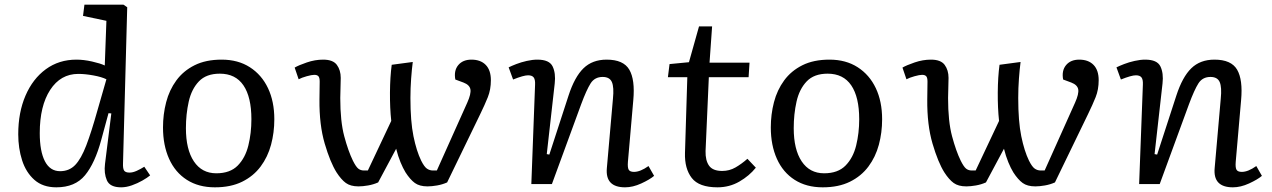

<svg xmlns="http://www.w3.org/2000/svg" viewBox="-20 -787 5437 821"><path d="M506 -89Q505 -67 510.5 -58Q516 -49 534 -49Q548 -49 564.5 -56.5Q581 -64 597 -74L622 -37Q610 -27 589 -15Q568 -3 544 5.5Q520 14 498 14Q450 14 437 -16Q424 -46 429 -86L456 -302L444 -303L413 -189Q386 -89 343.5 -37.5Q301 14 221 14Q163 14 127 -18Q91 -50 74.5 -101.5Q58 -153 58 -213Q58 -306 89 -378Q120 -450 176 -491Q232 -532 307 -532Q338 -532 373.5 -524Q409 -516 428 -507L435 -698L335 -719L341 -767H508L524 -756ZM237 -55Q276 -55 301.5 -81.5Q327 -108 349 -165.5Q371 -223 397 -316L435 -448Q415 -458 379.5 -464.5Q344 -471 315 -471Q239 -471 194.5 -402.5Q150 -334 150 -218Q150 -140 172 -97.5Q194 -55 237 -55Z M899 14Q829 14 779 -18Q729 -50 703 -108Q677 -166 677 -242Q677 -298 690.5 -350Q704 -402 734 -443Q764 -484 812 -508Q860 -532 928 -532Q998 -532 1048.5 -499.5Q1099 -467 1126 -410Q1153 -353 1153 -277Q1153 -220 1139 -168Q1125 -116 1094.5 -75Q1064 -34 1015.5 -10Q967 14 899 14ZM905 -46Q964 -46 996.5 -79Q1029 -112 1042 -165Q1055 -218 1055 -277Q1055 -372 1021 -422Q987 -472 920 -472Q862 -472 830.5 -439Q799 -406 787 -352.5Q775 -299 775 -239Q775 -148 809 -97Q843 -46 905 -46Z M1513 10Q1479 10 1459 -4.5Q1439 -19 1419 -50Q1392 -93 1368.5 -173Q1345 -253 1346 -361Q1346 -381 1346.5 -400Q1347 -419 1347 -438Q1347 -455 1341.5 -461Q1336 -467 1324 -467Q1313 -467 1291.5 -461Q1270 -455 1257 -448L1240 -498Q1257 -508 1292 -520Q1327 -532 1362 -532Q1404 -532 1420.5 -509.5Q1437 -487 1437 -454Q1437 -429 1436 -410Q1435 -391 1435 -368Q1435 -268 1452 -204.5Q1469 -141 1489 -100Q1502 -74 1512 -66Q1522 -58 1536 -58H1553L1653 -270Q1647 -325 1647.5 -391.5Q1648 -458 1655 -510L1745 -522Q1741 -491 1738 -450.5Q1735 -410 1735 -368Q1735 -268 1748 -204.5Q1761 -141 1781 -100Q1794 -74 1805.5 -66Q1817 -58 1831 -58H1848L1978 -348Q1995 -386 1991.5 -405Q1988 -424 1962 -434L1927 -447Q1920 -485 1939.5 -508.5Q1959 -532 1996 -532Q2035 -532 2057 -509.5Q2079 -487 2079 -444Q2079 -404 2066 -371.5Q2053 -339 2033 -298L1892 -7Q1872 2 1849 6Q1826 10 1808 10Q1774 10 1754 -4.5Q1734 -19 1714 -50Q1703 -68 1692.5 -93.5Q1682 -119 1674 -151L1597 -7Q1577 2 1554 6Q1531 10 1513 10Z M2777 -35Q2758 -19 2722 -2.5Q2686 14 2653 14Q2567 14 2575 -69L2601 -365Q2606 -414 2596.5 -436Q2587 -458 2557 -458Q2523 -458 2505.5 -430.5Q2488 -403 2465 -341L2340 0H2252L2268 -425Q2269 -447 2262 -456Q2255 -465 2238 -465Q2219 -465 2174 -447L2155 -499Q2167 -505 2187.5 -513Q2208 -521 2232.5 -526.5Q2257 -532 2278 -532Q2329 -532 2343 -503Q2357 -474 2352 -430L2318 -128L2329 -126L2411 -378Q2437 -458 2475 -495Q2513 -532 2574 -532Q2646 -532 2671 -489Q2696 -446 2688 -359L2665 -95Q2663 -70 2668.5 -61Q2674 -52 2691 -52Q2718 -52 2753 -77Z M2843 -513 2926 -521 2969 -674H3025L3014 -519H3185L3181 -457H3011L2997 -141Q2996 -101 3012 -78.5Q3028 -56 3068 -56Q3099 -56 3125 -71Q3151 -86 3176 -108L3212 -70Q3184 -35 3141.5 -10.5Q3099 14 3048 14Q2969 14 2938 -26Q2907 -66 2909 -133L2919 -457H2836Z M3498 14Q3428 14 3378 -18Q3328 -50 3302 -108Q3276 -166 3276 -242Q3276 -298 3289.5 -350Q3303 -402 3333 -443Q3363 -484 3411 -508Q3459 -532 3527 -532Q3597 -532 3647.5 -499.5Q3698 -467 3725 -410Q3752 -353 3752 -277Q3752 -220 3738 -168Q3724 -116 3693.5 -75Q3663 -34 3614.5 -10Q3566 14 3498 14ZM3504 -46Q3563 -46 3595.5 -79Q3628 -112 3641 -165Q3654 -218 3654 -277Q3654 -372 3620 -422Q3586 -472 3519 -472Q3461 -472 3429.5 -439Q3398 -406 3386 -352.5Q3374 -299 3374 -239Q3374 -148 3408 -97Q3442 -46 3504 -46Z M4112 10Q4078 10 4058 -4.5Q4038 -19 4018 -50Q3991 -93 3967.5 -173Q3944 -253 3945 -361Q3945 -381 3945.5 -400Q3946 -419 3946 -438Q3946 -455 3940.5 -461Q3935 -467 3923 -467Q3912 -467 3890.5 -461Q3869 -455 3856 -448L3839 -498Q3856 -508 3891 -520Q3926 -532 3961 -532Q4003 -532 4019.5 -509.5Q4036 -487 4036 -454Q4036 -429 4035 -410Q4034 -391 4034 -368Q4034 -268 4051 -204.5Q4068 -141 4088 -100Q4101 -74 4111 -66Q4121 -58 4135 -58H4152L4252 -270Q4246 -325 4246.5 -391.5Q4247 -458 4254 -510L4344 -522Q4340 -491 4337 -450.5Q4334 -410 4334 -368Q4334 -268 4347 -204.5Q4360 -141 4380 -100Q4393 -74 4404.5 -66Q4416 -58 4430 -58H4447L4577 -348Q4594 -386 4590.5 -405Q4587 -424 4561 -434L4526 -447Q4519 -485 4538.5 -508.5Q4558 -532 4595 -532Q4634 -532 4656 -509.5Q4678 -487 4678 -444Q4678 -404 4665 -371.5Q4652 -339 4632 -298L4491 -7Q4471 2 4448 6Q4425 10 4407 10Q4373 10 4353 -4.5Q4333 -19 4313 -50Q4302 -68 4291.5 -93.5Q4281 -119 4273 -151L4196 -7Q4176 2 4153 6Q4130 10 4112 10Z M5376 -35Q5357 -19 5321 -2.5Q5285 14 5252 14Q5166 14 5174 -69L5200 -365Q5205 -414 5195.5 -436Q5186 -458 5156 -458Q5122 -458 5104.5 -430.5Q5087 -403 5064 -341L4939 0H4851L4867 -425Q4868 -447 4861 -456Q4854 -465 4837 -465Q4818 -465 4773 -447L4754 -499Q4766 -505 4786.5 -513Q4807 -521 4831.5 -526.5Q4856 -532 4877 -532Q4928 -532 4942 -503Q4956 -474 4951 -430L4917 -128L4928 -126L5010 -378Q5036 -458 5074 -495Q5112 -532 5173 -532Q5245 -532 5270 -489Q5295 -446 5287 -359L5264 -95Q5262 -70 5267.5 -61Q5273 -52 5290 -52Q5317 -52 5352 -77Z"/></svg>

Font: Literata 7pt
Style: Italic
Weight: 400
Italic angle: -2°
Designer: Latin by Veronika Burian and Jose Scaglione. Greek by Irene Vlachou. Cyrillic by Vera Evstafieva
Foundry: TypeTogether
Version: Version 3.002